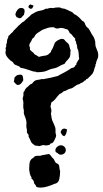

<svg xmlns="http://www.w3.org/2000/svg" viewBox="-20 -822 468 875"><path d="M146 30Q144 23 140 19Q134 14 135 7Q130 -4 127 -5Q122 -7 124 -13Q118 -21 116 -31L113 -48Q113 -63 114.5 -77.5Q116 -92 127 -100Q132 -102 134 -105Q138 -112 151 -112H163Q175 -116 180 -116Q187 -118 190.5 -118Q194 -118 196 -119Q198 -120 201 -120Q206 -120 210.5 -114Q215 -108 217 -105L225 -97Q228 -92 230 -87Q231 -84 237 -78Q248 -76 250 -64Q251 -58 251.5 -52.5Q252 -47 254 -42Q254 -23 250 -5Q246 13 228 16Q215 22 197.5 27.5Q180 33 165 33Q155 33 146 30ZM234 -129Q230 -140 236 -148Q242 -156 251 -159Q253 -159 254 -159.5Q255 -160 257 -160Q268 -160 275.5 -151Q283 -142 278 -129Q271 -117 257 -117Q253 -117 251 -118Q246 -120 243 -124Q237 -128 234 -129ZM282 -233H286Q285 -225 282.5 -216Q280 -207 273 -201Q264 -204 262 -209Q261 -212 257 -216Q256 -224 261 -230Q266 -236 273 -236Q278 -236 282 -233ZM71 -482Q82 -482 84 -473.5Q86 -465 86 -456Q82 -448 75.5 -441Q69 -434 58 -435Q49 -441 43 -450Q44 -452 44 -454.5Q44 -457 45 -460Q45 -464 47 -470Q56 -479 60 -480Q64 -481 71 -482ZM155 -493H146Q145 -496 133 -496Q119 -501 111.5 -503Q104 -505 99 -507Q89 -511 74 -513Q67 -521 62 -522Q57 -522 55 -525Q46 -526 41 -535Q37 -542 29 -545Q16 -556 9 -568Q2 -580 7 -594Q4 -601 7 -607Q10 -611 8 -618Q10 -625 11 -626Q12 -634 12.5 -638.5Q13 -643 15 -646Q17 -649 19 -659Q25 -662 28 -667Q30 -670 36 -674Q40 -678 42 -682L55 -695Q58 -697 62 -703Q67 -707 71 -710.5Q75 -714 78 -717Q84 -723 89 -724Q93 -728 97 -732Q101 -736 106 -740Q111 -744 115 -748Q119 -752 123 -756L139 -765Q147 -770 156.5 -772Q166 -774 167 -774Q181 -777 186 -781Q190 -783 192 -783Q193 -783 194 -782.5Q195 -782 196 -782Q203 -786 214 -786Q217 -786 219 -785.5Q221 -785 223 -785Q225 -786 226.5 -786Q228 -786 230 -787Q236 -788 241.5 -788Q247 -788 253 -788Q261 -784 266 -783H270Q273 -783 277 -781Q281 -779 287 -777Q296 -772 304 -769Q312 -766 317 -758L326 -754Q337 -746 343.5 -739.5Q350 -733 355 -727Q363 -724 366 -717Q371 -701 380 -695Q385 -692 386 -688L391 -680Q394 -673 398.5 -666Q403 -659 407 -653Q409 -648 411 -643Q413 -638 414 -632Q414 -624 414.5 -619.5Q415 -615 416 -610Q421 -599 425 -587Q429 -575 427 -561L424 -553Q423 -551 422 -548.5Q421 -546 420 -544Q418 -538 418 -536Q418 -531 415 -528Q416 -522 413 -517Q411 -514 409 -504L406 -495Q405 -493 404 -491Q403 -489 402 -487Q399 -483 396 -480Q393 -477 391 -475L385 -469Q379 -462 375 -462Q372 -461 370 -456Q364 -455 361 -450Q356 -445 350 -444Q341 -437 332 -436L317 -426Q309 -419 300 -418Q292 -416 286 -412Q278 -407 270 -406L262 -399Q256 -395 252 -394Q247 -389 241.5 -382.5Q236 -376 230 -368Q221 -359 218 -358Q212 -355 213 -348Q208 -337 213 -326Q216 -315 212 -305Q214 -292 215.5 -283Q217 -274 221 -267Q222 -264 224 -260Q226 -256 228 -251Q233 -239 233 -233V-219Q233 -215 235 -209Q237 -204 234.5 -197.5Q232 -191 228 -183Q226 -179 223.5 -175.5Q221 -172 218 -170Q210 -169 208 -165Q207 -161 201 -161Q196 -160 193.5 -159.5Q191 -159 189 -159L178 -161Q173 -160 170.5 -159.5Q168 -159 166 -158Q160 -156 158 -156Q154 -157 151.5 -157.5Q149 -158 147 -158H144Q140 -158 139 -159Q131 -165 127.5 -168Q124 -171 122 -175L116 -188Q112 -195 110.5 -199Q109 -203 111 -207Q100 -216 103 -229Q99 -243 100 -253Q102 -262 99.5 -272.5Q97 -283 92 -295Q87 -306 89 -317Q85 -331 86 -344Q88 -358 83 -372Q88 -388 87 -394Q85 -402 92 -407Q92 -412 95 -415Q98 -418 99 -421Q107 -426 113 -433Q120 -440 126 -441Q131 -446 132 -448Q136 -453 141 -455Q146 -457 147.5 -457.5Q149 -458 150 -458Q155 -458 163 -460Q169 -462 172 -462Q174 -462 174.5 -461.5Q175 -461 177 -461Q185 -463 194 -464.5Q203 -466 212 -468Q220 -470 228 -472Q236 -474 244 -476Q248 -478 251.5 -480.5Q255 -483 260 -485Q277 -493 297 -506Q305 -513 315 -514Q320 -516 322 -521Q323 -525 329 -529Q327 -535 330 -536Q334 -544 336.5 -547.5Q339 -551 341 -553Q340 -558 339.5 -562.5Q339 -567 339 -572Q339 -579 337 -589Q337 -592 335 -596L332 -602Q332 -612 330 -618L327 -625Q328 -630 325 -635Q321 -637 323 -646L314 -655Q306 -666 304 -667L298 -671Q294 -682 287 -688Q275 -690 271 -693Q263 -695 259 -695Q256 -695 253.5 -694.5Q251 -694 248 -693Q246 -692 242 -692Q233 -692 225 -698Q218 -698 211.5 -697.5Q205 -697 198 -695L173 -686Q162 -679 151.5 -672Q141 -665 136 -653L127 -645Q124 -636 117 -626Q110 -616 117 -604Q115 -599 117 -595.5Q119 -592 123 -589Q127 -586 131 -582.5Q135 -579 137 -575Q141 -573 144 -571Q147 -569 151 -567Q155 -563 159 -563Q161 -563 165 -565Q177 -567 181 -568Q184 -569 189 -569Q197 -571 202 -575.5Q207 -580 212 -585Q212 -591 216 -595Q220 -601 221 -604L230 -627Q235 -633 241 -637Q246 -639 251 -642Q256 -645 263 -645Q270 -645 274 -640L283 -630Q288 -627 292 -622Q296 -617 297 -608Q298 -604 299 -601Q300 -598 301 -596Q303 -591 301 -586Q301 -572 299 -565Q297 -558 289 -550Q281 -543 274 -531Q259 -526 248 -519Q237 -512 219 -509Q212 -508 201 -503Q199 -502 196.5 -501Q194 -500 192 -499Q186 -496 170 -494Q165 -493 155 -493ZM56 -743 50 -755Q51 -765 58.5 -775.5Q66 -786 77 -786Q83 -786 90 -781Q93 -773 92 -767.5Q91 -762 89 -754Q85 -751 80 -745Q77 -739 70 -739H68Q64 -739 62 -742ZM119 -802Q126 -798 130 -798L133 -795Q127 -786 128 -785Q124 -782 121 -782Q117 -782 115 -784Q106 -789 112 -797Q114 -800 119 -802Z"/></svg>

Font: Black And White Picture
Style: Regular
Weight: 400
Designer: AsiaSoft Inc.
Foundry: AsiaSoft Inc.
Version: Version 1.64